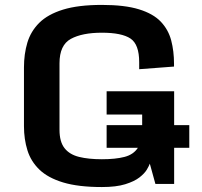

<svg xmlns="http://www.w3.org/2000/svg" viewBox="-20 -753 825 786"><path d="M397 12.7Q300.8 12.7 238.5 -6.1Q176.3 -24.9 141.4 -58.6Q106.4 -92.3 92.3 -137.7Q78.1 -183.1 78.1 -236.3V-477.1Q78.1 -531.7 92 -578.4Q106 -625 140.9 -659.7Q175.8 -694.3 238 -713.6Q300.3 -732.9 397 -732.9Q490.7 -732.9 549.1 -714.8Q607.4 -696.8 638.4 -664.1Q669.4 -631.3 680.9 -587.4Q692.4 -543.5 692.4 -491.7V-480.5L549.8 -469.7V-498.5Q549.8 -571.3 514.2 -595.2Q478.5 -619.1 397 -619.1Q316.4 -619.1 270 -593.8Q223.6 -568.4 223.6 -494.1V-221.7Q223.6 -172.4 244.4 -146.2Q265.1 -120.1 304 -110.6Q342.8 -101.1 397 -101.1Q452.6 -101.1 489.5 -110.6Q526.4 -120.1 544.4 -147.9H416.5V-240.7H562V-284.2H416.5V-379.4H692.9V-240.7H754.9V-147.9H692.9V0H616.2L593.3 -83Q590.3 -74.2 581.1 -58.6Q571.8 -43 550.8 -26.6Q529.8 -10.3 492.7 1.2Q455.6 12.7 397 12.7Z"/></svg>

Font: Monda
Style: Bold
Weight: 700
Designer: Vernon Adams
Foundry: Vernon Adams
Version: Version 2.100; ttfautohint (v1.8.3)